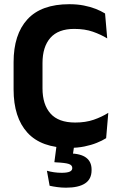

<svg xmlns="http://www.w3.org/2000/svg" viewBox="-20 -672 556 890"><path d="M301.5 13.5Q171.5 13.5 107.2 -57Q43 -127.5 43 -257.5V-383.5Q43 -512.5 107.2 -582.5Q171.5 -652.5 301 -652.5Q338 -652.5 368.5 -646.5Q399 -640.5 423.8 -630.8Q448.5 -621 467 -609.5L477 -494Q447.5 -512 410.5 -525Q373.5 -538 324 -538Q250 -538 213.5 -496.5Q177 -455 177 -379.5V-262.5Q177 -187.5 214 -145.8Q251 -104 328.5 -104Q377 -104 414.5 -117Q452 -130 482 -149L472 -31.5Q454 -20 428.5 -9.8Q403 0.5 371.2 7Q339.5 13.5 301.5 13.5ZM326 -11.5 314 70 263.5 40Q273 39 282.8 38.8Q292.5 38.5 302 39Q354.5 40 379.5 59Q404.5 78 404.5 114V117Q404.5 158.5 374.2 178.2Q344 198 286 198Q265 198 245 195.2Q225 192.5 210 189L197.5 119.5Q213 124 230.5 126.5Q248 129 266 129Q290.5 129 302.8 123.8Q315 118.5 315 107.5V106.5Q315 93.5 298.8 88Q282.5 82.5 238.5 80.5Q235 80 233.8 80Q232.5 80 232 80L244 -11.5Z"/></svg>

Font: Anek Latin SemiBold
Style: Regular
Weight: 600
Designer: Yesha Goshar
Foundry: Ek Type
Version: Version 1.003